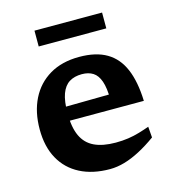

<svg xmlns="http://www.w3.org/2000/svg" viewBox="-103 -758 773 856"><g transform="rotate(-15 283.0 -330.0)"><path d="M295.5 -507Q373 -507 422.2 -478Q471.5 -449 496.2 -390.5Q521 -332 524 -243H149L148 -307.5L421 -311L381.5 -287.5Q381 -341.5 370.2 -372.2Q359.5 -403 338.8 -416.2Q318 -429.5 287.5 -429.5Q253 -429.5 229.2 -414.8Q205.5 -400 193.2 -366.8Q181 -333.5 181 -277.5Q181 -212.5 199.5 -172.5Q218 -132.5 256.8 -114Q295.5 -95.5 355.5 -95.5Q386.5 -95.5 413.5 -99.5Q440.5 -103.5 465 -110.8Q489.5 -118 513 -126.5L517 -76Q477.5 -47.5 440 -27.8Q402.5 -8 367.8 2Q333 12 300.5 12Q220.5 12 162.8 -17.8Q105 -47.5 73.8 -103.8Q42.5 -160 42.5 -240Q42.5 -320 72.5 -380Q102.5 -440 159.2 -473.5Q216 -507 295.5 -507ZM134 -598.5V-671.5H446V-598.5Z"/></g></svg>

Font: Newsreader 9pt SemiBold
Style: Regular
Weight: 600
Designer: Hugues Gentile
Foundry: Production Type
Version: Version 1.003